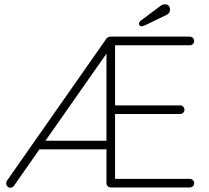

<svg xmlns="http://www.w3.org/2000/svg" viewBox="-20 -870 971 891"><path d="M881 -20Q881 -11 875 -5.5Q869 0 861 0H494Q486 0 480 -6Q474 -12 474 -20V-177H163L45 -8Q39 1 28 1Q20 1 14.5 -5Q9 -11 9 -20Q9 -27 12 -31L474 -691Q482 -700 492 -700H861Q869 -700 875 -694Q881 -688 881 -680Q881 -671 875 -665.5Q869 -660 861 -660H514V-381H816Q824 -381 830 -375Q836 -369 836 -361Q836 -352 830 -346.5Q824 -341 816 -341H514V-40H861Q869 -40 875 -34Q881 -28 881 -20ZM474 -621 191 -217H474ZM625 -760Q625 -768 634 -775L724 -842Q734 -850 746 -850Q757 -850 763 -843Q769 -836 769 -826Q769 -810 755 -802L658 -755Q644 -748 637 -748Q631 -748 628 -751.5Q625 -755 625 -760Z"/></svg>

Font: Quicksand Light
Style: Regular
Weight: 300
Designer: Andrew Paglinawan
Foundry: Andrew Paglinawan
Version: Version 3.000